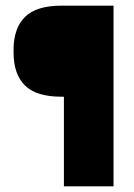

<svg xmlns="http://www.w3.org/2000/svg" viewBox="-20 -659 474 679"><path d="M247.5 -317H197Q108 -317 68 -357Q28 -397 28 -473V-483Q28 -559 68.2 -599Q108.5 -639 197.5 -639H247.5ZM381.5 -639V0H206V-639Z"/></svg>

Font: Anek Kannada Medium ExtraBold
Style: Regular
Weight: 800
Version: Version 1.003